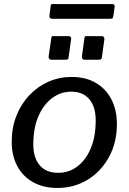

<svg xmlns="http://www.w3.org/2000/svg" viewBox="-20 -921 639 951"><path d="M264 10Q195 10 144 -18.5Q93 -47 65.5 -98.5Q38 -150 38 -218Q38 -289 61.5 -348Q85 -407 126 -450Q167 -493 220.5 -516.5Q274 -540 335 -540Q404 -540 454.5 -510.5Q505 -481 532 -428.5Q559 -376 559 -307Q559 -215 520 -143.5Q481 -72 414.5 -31Q348 10 264 10ZM268 -65Q321 -65 363 -96.5Q405 -128 429.5 -186Q454 -244 454 -325Q454 -392 422.5 -429.5Q391 -467 333 -467Q281 -467 238 -435Q195 -403 170 -344.5Q145 -286 145 -205Q145 -139 177 -102Q209 -65 268 -65ZM332 -726 320 -639Q319 -630 316 -627.5Q313 -625 302 -625H236Q227 -625 223.5 -630Q220 -635 221 -643L234 -731Q235 -739 237 -740.5Q239 -742 245 -742H321Q327 -742 330.5 -737Q334 -732 332 -726ZM497 -726 485 -639Q484 -630 480.5 -627.5Q477 -625 466 -625H401Q391 -625 388 -630Q385 -635 386 -643L398 -731Q399 -739 401 -740.5Q403 -742 409 -742H485Q491 -742 494.5 -737Q498 -732 497 -726ZM548 -887 541 -840Q540 -832 537 -830Q534 -828 524 -828H238Q230 -828 227 -833Q224 -838 225 -845L231 -892Q232 -898 233.5 -899.5Q235 -901 240 -901H538Q543 -901 546 -896.5Q549 -892 548 -887Z"/></svg>

Font: Libre Franklin Thin Medium
Style: Italic
Weight: 500
Italic angle: -8°
Version: Version 3.000